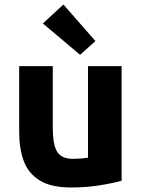

<svg xmlns="http://www.w3.org/2000/svg" viewBox="-20 -819 629 851"><path d="M295 12Q206 12 155.5 -19.5Q105 -51 85 -106Q65 -161 65 -233V-526H214V-251Q214 -179 233 -147Q252 -115 304 -115Q338 -115 370 -120V-526H519V-18Q481 -7 421 2.5Q361 12 295 12ZM335 -576 170 -715 261 -799 403 -637Z"/></svg>

Font: Ubuntu Sans ExtraBold
Style: Regular
Weight: 800
Designer: Dalton Maag Ltd
Foundry: Dalton Maag Ltd
Version: Version 1.006; ttfautohint (v1.8.4.7-5d5b)